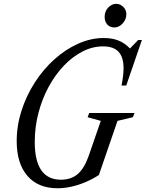

<svg xmlns="http://www.w3.org/2000/svg" viewBox="-20 -970 759 1000"><path d="M279.5 10.5Q178.5 10.5 122.8 -54Q67 -118.5 67 -234.5Q67 -315.5 92 -393.5Q117 -471.5 161 -540Q205 -608.5 262.8 -660.5Q320.5 -712.5 386.5 -742.2Q452.5 -772 520.5 -772Q564 -772 596.8 -759Q629.5 -746 657 -717.5L699.5 -761.5H719L637.5 -524.5H613Q623.5 -578 623.5 -614.5Q623.5 -672.5 597.2 -700.5Q571 -728.5 517 -728.5Q462 -728.5 409.8 -701.8Q357.5 -675 312.2 -627.5Q267 -580 233 -517Q199 -454 180 -381Q161 -308 161 -230.5Q161 -34 297.5 -34Q350.5 -34 384.8 -63.5Q419 -93 441.5 -157L505 -340.5L436.5 -359.5L444.5 -381.5H681L672 -359.5L592 -340.5L495 -58.5Q461 -36.5 424.2 -21Q387.5 -5.5 350.8 2.5Q314 10.5 279.5 10.5ZM576 -827Q552.5 -827 538.8 -842.2Q525 -857.5 525 -882.5Q525 -910.5 543.2 -930.2Q561.5 -950 585.5 -950Q606 -950 622 -934.2Q638 -918.5 638 -896Q638 -868.5 618.8 -847.8Q599.5 -827 576 -827Z"/></svg>

Font: Libre Caslon Condensed
Style: Italic
Weight: 400
Italic angle: -22.583°
Designer: Pablo Impallari, Rodrigo Fuenzalida, Katja Schimmel, Ertekin Erdin
Foundry: Pablo Impallari, Rodrigo Fuenzalida
Version: Version 2.000;gftools[0.9.33]